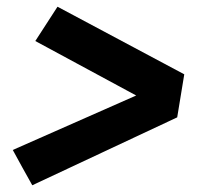

<svg xmlns="http://www.w3.org/2000/svg" viewBox="-20 -625 640 571"><path d="M76 -74 47 -126 18 -179 385 -341 85 -503 151 -605 528 -404 507 -276Z"/></svg>

Font: Iosevka Curly Slab HvEx
Style: Italic
Weight: 900
Width: 7
Italic angle: -9°
Monospace: yes
Designer: Belleve Invis
Foundry: Belleve Invis
Version: Version 11.1.0; ttfautohint (v1.8.3)